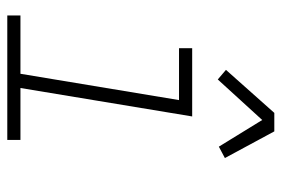

<svg xmlns="http://www.w3.org/2000/svg" viewBox="-146 -646 791 540"><g transform="rotate(90 250.0 -375.5)"><path d="M373 0H23V-37H187L261 -483H115V-520H307L227 -37H373ZM203 -592 176 -615 297 -751H349L424 -612L392 -595L317 -717Z"/></g></svg>

Font: Iosevka Extralight Oblique
Style: Regular
Weight: 200
Italic angle: -9°
Monospace: yes
Designer: Belleve Invis
Foundry: Belleve Invis
Version: Version 32.5.0; ttfautohint (v1.8.4)